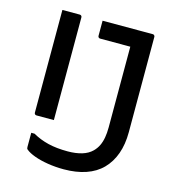

<svg xmlns="http://www.w3.org/2000/svg" viewBox="-107 -790 815 900"><g transform="rotate(15 300.0 -340.0)"><path d="M280 -66Q319 -66 349 -75Q379 -84 398 -103Q412 -117 420.5 -134.5Q429 -152 433 -174.5Q437 -197 437 -224V-616H291Q286 -616 283 -619Q280 -622 280 -627V-700H523Q527 -700 529 -698.5Q531 -697 532.5 -695Q534 -693 534 -689V-227Q534 -168 517.5 -122Q501 -76 469.5 -44Q438 -12 391 4Q344 20 284 20Q244 20 206.5 14Q169 8 140.5 -2.5Q112 -13 98 -25Q95 -27 94 -29.5Q93 -32 93 -37V-106H109Q144 -86 185 -76Q226 -66 280 -66ZM85 -700H169Q174 -700 177 -697Q180 -694 180 -689V-191H96Q91 -191 88 -194Q85 -197 85 -202Z"/></g></svg>

Font: Code D OnePiece
Style: Regular
Weight: 400
Version: Version 1.085; ttfautohint (v1.8.4.7-5d5b);Nerd Fonts 3.0.2